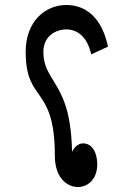

<svg xmlns="http://www.w3.org/2000/svg" viewBox="-20 -716 551 770"><path d="M293 34C332 34 370 3 370 -57C370 -102 351 -141 313 -141C297 -141 280 -130 269 -107C267 -195 256 -256 240 -301C205 -399 154 -423 154 -508C154 -565 195 -596 243 -598C292 -599 330 -567 346 -498L413 -529C389 -645 324 -696 246 -696C164 -696 83 -633 83 -508C83 -300 200 -378 200 -91C200 -5 247 34 293 34Z"/></svg>

Font: Noto Sans Arabic ExtCond Med
Style: Regular
Weight: 500
Width: 2
Designer: Monotype Design Team, Nadine Chahine, Nizar Qandah and Khaled Hosny
Foundry: Monotype Imaging Inc.
Version: Version 2.012